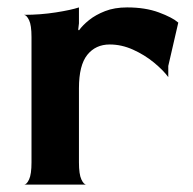

<svg xmlns="http://www.w3.org/2000/svg" viewBox="-20 -498 521 518"><path d="M45 0Q52 0 58.5 -14Q65 -28 65 -60V-398Q65 -430 58.5 -443.5Q52 -457 45 -458Q89 -458 130.5 -464.5Q172 -471 193 -478V-435L191 -418L193 -416Q203 -430 220.5 -444Q238 -458 263.5 -468Q289 -478 323 -478Q372 -478 408.5 -464.5Q445 -451 461 -437L434 -320V-290Q420 -309 395 -329.5Q370 -350 339 -364Q308 -378 276 -378Q238 -378 215.5 -350Q193 -322 193 -260V-60Q193 -28 199.5 -14Q206 0 213 0Z"/></svg>

Font: Red Rose SemiBold
Style: Regular
Weight: 600
Designer: Jaikishan Patel
Version: Version 2.000